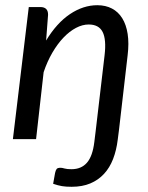

<svg xmlns="http://www.w3.org/2000/svg" viewBox="-20 -534 570 737"><path d="M432 1.5Q427 43 414 76.5Q401 110 379.2 133.5Q357.5 157 326.8 170Q296 183 255 183Q233 183 218 180.5Q203 178 184 171.5L191.5 129.5Q194 118.5 197.8 114.2Q201.5 110 213 110Q218.5 110 227.8 112.8Q237 115.5 254.5 115.5Q292 115.5 313.8 90.5Q335.5 65.5 342 11.5L347 -29L381.5 -322.5Q388.5 -382.5 374 -411.2Q359.5 -440 320.5 -440Q296.5 -440 271.8 -427Q247 -414 224 -390Q201 -366 181.2 -332.2Q161.5 -298.5 147.5 -257L118.5 0H29.5L90.5 -507H134.5Q165 -507 164.5 -477L157 -378.5Q197.5 -445.5 248.5 -479.8Q299.5 -514 353.5 -514Q385.5 -514 409.8 -501.2Q434 -488.5 449.2 -464Q464.5 -439.5 470 -403.8Q475.5 -368 470 -322.5L437 -37.5Z"/></svg>

Font: Lato
Style: Italic
Weight: 400
Italic angle: -7°
Designer: Lukasz Dziedzic
Foundry: tyPoland Lukasz Dziedzic
Version: Version 2.007; 2014-02-27